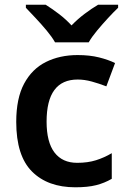

<svg xmlns="http://www.w3.org/2000/svg" viewBox="-20 -786 541 816"><path d="M300 10Q183 10 116 -57Q49 -124 49 -268Q49 -368 82.5 -430.5Q116 -493 175 -522.5Q234 -552 310 -552Q361 -552 401 -542Q441 -532 469 -518L432 -419Q401 -431 370 -439.5Q339 -448 310 -448Q178 -448 178 -269Q178 -182 211.5 -138Q245 -94 308 -94Q353 -94 388 -105Q423 -116 455 -135V-26Q424 -8 388.5 1Q353 10 300 10ZM214 -606Q201 -629 178.5 -656Q156 -683 132 -708.5Q108 -734 90 -753V-766H174Q201 -749 230 -727Q259 -705 284 -678Q310 -705 340 -727.5Q370 -750 397 -766H482V-753Q463 -735 439 -709Q415 -683 392.5 -656Q370 -629 357 -606Z"/></svg>

Font: Noto Sans Gujarati SemiBold
Style: Regular
Weight: 600
Designer: Jelle Bosma - Monotype Design Team, Universal Thirst
Foundry: Monotype Imaging Inc.
Version: Version 2.106; ttfautohint (v1.8.4.7-5d5b)